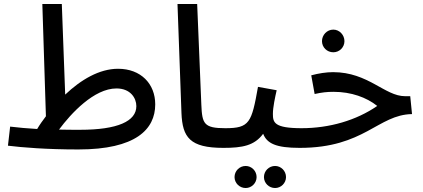

<svg xmlns="http://www.w3.org/2000/svg" viewBox="-20 -739 2129 966"><path d="M374 13C663 13 761 -88 761 -214C761 -317 689 -393 574 -393C480 -393 387 -338 308 -263L291 -719H193L211 -154C195 -133 180 -112 167 -90C117 -93 72 -97 31 -102L20 -6C92 3 216 13 374 13ZM566 -294C636 -294 666 -246 666 -205C666 -129 572 -86 383 -86C346 -86 311 -86 277 -87C337 -168 453 -294 566 -294Z M1104 5C1139 5 1163 -19 1163 -47C1163 -73 1148 -94 1114 -94C1006 -94 997 -116 993 -212L972 -719H873L893 -170C898 -48 935 5 1104 5Z M1104 5C1199 5 1260 -6 1304 -66C1323 -17 1369 5 1488 5C1523 5 1546 -19 1546 -47C1546 -73 1532 -94 1498 -94C1359 -94 1353 -123 1353 -166C1353 -199 1364 -250 1372 -285L1278 -302C1246 -122 1236 -94 1114 -94ZM1364 207C1394 207 1419 182 1419 152C1419 121 1394 96 1364 96C1333 96 1308 121 1308 152C1308 182 1333 207 1364 207ZM1216 207C1246 207 1271 182 1271 152C1271 121 1246 96 1216 96C1185 96 1160 121 1160 152C1160 182 1185 207 1216 207Z M1657 -476C1688 -476 1713 -501 1713 -532C1713 -563 1688 -590 1657 -590C1625 -590 1600 -563 1600 -532C1600 -501 1625 -476 1657 -476ZM1488 5C1814 5 1881 -162 2053 -165L2044 -255H2018C1916 -255 1833 -376 1656 -376C1622 -376 1583 -370 1546 -360L1563 -266C1599 -274 1625 -277 1658 -277C1747 -277 1824 -249 1878 -206C1772 -133 1637 -94 1497 -94Z"/></svg>

Font: Noto Sans Arabic UI Md
Style: Regular
Weight: 500
Designer: Monotype Design Team, Nadine Chahine and Nizar Qandah
Foundry: Monotype Imaging Inc.
Version: Version 2.010